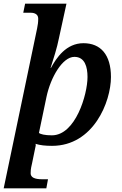

<svg xmlns="http://www.w3.org/2000/svg" viewBox="-35 -780 660 1040"><path d="M-15 240H216L225 191H193C153 191 131 181 131 159C131 131 136 119 139 103L154 30C159 10 160 4 157 -1C183 7 210 10 247 10C471 10 566 -228 566 -363C566 -484 510 -546 417 -546C323 -546 270 -466 241 -412H239C255 -462 274 -521 284 -572L325 -760H101L91 -711H131C155 -711 172 -701 172 -679C172 -659 170 -647 166 -626ZM246 -47C208 -47 184 -53 176 -60L217 -256C239 -360 303 -472 368 -472C425 -472 439 -417 439 -363C439 -268 374 -47 246 -47Z"/></svg>

Font: Noto Serif Semi
Style: Italic
Weight: 600
Italic angle: -12°
Designer: Monotype Design Team
Foundry: Monotype Imaging Inc.
Version: Version 1.901